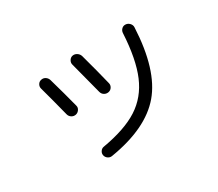

<svg xmlns="http://www.w3.org/2000/svg" viewBox="-110 -807 1221 1074"><g transform="rotate(-30 500.0 -270.0)"><path d="M815.4 -531.2Q802.7 -263.7 694.8 -136.7Q586.9 -9.8 345.7 29.3Q332 31.2 320.3 22.9Q308.6 14.6 305.7 1Q302.7 -12.7 311 -24.9Q319.3 -37.1 333 -39.1Q480.5 -64.5 565.4 -119.1Q650.4 -173.8 692.4 -272.9Q734.4 -372.1 743.2 -536.1Q744.1 -550.8 754.4 -561Q764.6 -571.3 779.8 -570.3Q794.9 -569.3 805.7 -557.6Q816.4 -545.9 815.4 -531.2ZM243.2 -299.8Q212.9 -418.9 191.4 -496.1Q187.5 -509.8 194.8 -522.5Q202.1 -535.2 215.8 -538.1Q230.5 -542 243.2 -534.2Q255.9 -526.4 260.7 -511.7Q291 -406.2 314.5 -314.5Q318.4 -300.8 309.6 -288.1Q300.8 -275.4 287.1 -272.5Q272.5 -269.5 259.8 -277.3Q247.1 -285.2 243.2 -299.8ZM463.9 -318.4Q438.5 -418 410.2 -524.4Q406.2 -538.1 414.1 -551.3Q421.9 -564.5 435.5 -567.4Q450.2 -570.3 463.4 -562Q476.6 -553.7 481.4 -539.1Q513.7 -421.9 535.2 -333Q539.1 -319.3 531.2 -306.2Q523.4 -293 508.3 -290Q493.2 -287.1 480.5 -294.9Q467.8 -302.7 463.9 -318.4Z"/></g></svg>

Font: Rounded-X Mgen+ 1m regular
Style: Regular
Weight: 400
Designer: [Source Han Sans]
Ryoko NISHIZUKA  (kana & ideographs); Paul D. Hunt (Latin, Greek & Cyrillic); Wenlong ZHANG  (bopomofo
Version: Version 1.059.20150602